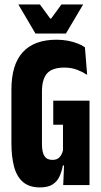

<svg xmlns="http://www.w3.org/2000/svg" viewBox="-20 -827 453 858"><path d="M158.5 10.5Q111.5 10.5 83.2 -13.2Q55 -37 43 -81.8Q31 -126.5 31 -188.5V-426Q31 -539 82.2 -594.2Q133.5 -649.5 232 -649.5Q260 -649.5 284.2 -644.8Q308.5 -640 328 -632.2Q347.5 -624.5 359.5 -615.5L369.5 -492.5Q351.5 -504.5 325.8 -514.8Q300 -525 267.5 -525Q213 -525 190.2 -498.8Q167.5 -472.5 167.5 -418.5V-183Q167.5 -147 178.5 -129.8Q189.5 -112.5 214 -112.5Q228.5 -112.5 237.8 -118Q247 -123.5 252.8 -133.2Q258.5 -143 261.5 -155V-322.5L283.5 -269.5H218V-377H380V-87.5H261Q256 -60.5 245.8 -38.2Q235.5 -16 215 -2.8Q194.5 10.5 158.5 10.5ZM267 -106H380V0H262.5ZM138.5 -677 62 -807H158.5L204.5 -744H208.5L254.5 -807H351.5L274.5 -677Z"/></svg>

Font: Anek Latin Condensed
Style: Bold
Weight: 700
Width: 3
Designer: Yesha Goshar
Foundry: Ek Type
Version: Version 1.003